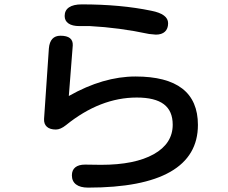

<svg xmlns="http://www.w3.org/2000/svg" viewBox="-20 -794 1040 876"><path d="M598 -445Q883 -445 883 -224Q883 -82 757 -10Q631 62 382 62Q346 62 327 47.5Q308 33 308 6Q308 -18 323.5 -30.5Q339 -43 368 -43L441 -42Q595 -42 681.5 -90.5Q768 -139 768 -225Q768 -288 727.5 -318.5Q687 -349 604 -349Q437 -349 281 -223Q256 -203 235 -203Q208 -203 194 -215.5Q180 -228 181 -251L203 -573Q208 -631 256 -631Q285 -631 299 -620Q313 -609 312 -587L294 -356Q451 -445 598 -445ZM353 -774Q531 -774 670 -745Q747 -730 747 -688Q747 -663 732.5 -649.5Q718 -636 691 -636L660 -639Q524 -668 390 -675H342Q310 -675 292.5 -687Q275 -699 275 -721Q275 -747 295 -760.5Q315 -774 353 -774Z"/></svg>

Font: 寒蝉全圆体 Bold
Style: Regular
Weight: 700
Designer: Warren2060
      Designed by Motoya company      

      [Varela Round]
      Joe Prince(Latin component); Avraham Cornf
Foundry: ChillType
Version: Version 3.200